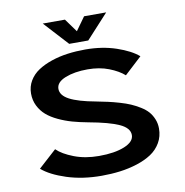

<svg xmlns="http://www.w3.org/2000/svg" viewBox="-95 -982 1040 1082"><g transform="rotate(-10 425.0 -441.0)"><path d="M584 -891.5 457 -753H348L221 -891.5H348L403 -815.5L457.5 -891.5ZM399.5 11Q290.5 11 200.5 -18.2Q110.5 -47.5 63.5 -88.5L166.5 -182Q198.5 -150.5 262 -126Q325.5 -101.5 404.5 -101.5Q494.5 -101.5 550.5 -124.5Q606.5 -147.5 606.5 -186Q606.5 -226 550.5 -251.8Q494.5 -277.5 376 -299Q327.5 -308 287.8 -319.2Q248 -330.5 209.8 -348.5Q171.5 -366.5 145.5 -389Q119.5 -411.5 103.5 -443.5Q87.5 -475.5 87.5 -514Q87.5 -554 107 -586.8Q126.5 -619.5 159.5 -641.2Q192.5 -663 237 -678Q281.5 -693 330 -699.5Q378.5 -706 431 -706Q528 -706 608.2 -678.8Q688.5 -651.5 731 -614.5L632 -523Q600 -551.5 546.2 -572.5Q492.5 -593.5 424.5 -593.5Q349.5 -593.5 296.8 -572.5Q244 -551.5 244 -513.5Q244 -476 292.5 -450.5Q341 -425 440 -407Q478.5 -399.5 506.8 -393.2Q535 -387 571 -376.5Q607 -366 632.2 -355Q657.5 -344 684 -327.8Q710.5 -311.5 726.8 -293Q743 -274.5 753.2 -249.5Q763.5 -224.5 763.5 -195.5Q763.5 -150.5 742.5 -114.5Q721.5 -78.5 686.5 -55.5Q651.5 -32.5 603.8 -17.2Q556 -2 505.5 4.5Q455 11 399.5 11Z"/></g></svg>

Font: League Mono Wide SemiBold
Style: Regular
Weight: 600
Width: 8
Designer: Tyler Finck
Foundry: The League of Moveable Type / Tyler Finck
Version: Version 2.210